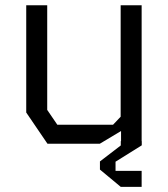

<svg xmlns="http://www.w3.org/2000/svg" viewBox="-20 -548 640 732"><path d="M440 -528V-103L411 -72.5H198.5L160 -129V-528H80V-119L161 0H360.5L441.5 -48.5V0H520V-528ZM520 103.5H420.5V68.5L520.5 6V-10H440.5V6.5L361 67.5V98.5L440.5 164.5H520Z"/></svg>

Font: Kode Mono
Style: Regular
Weight: 400
Monospace: yes
Designer: Isa Ozler
Foundry: Kadena LLC
Version: Version 1.000;gftools[0.9.28]